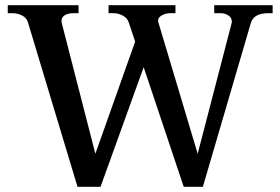

<svg xmlns="http://www.w3.org/2000/svg" viewBox="-20 -720 1085 743"><path d="M1035 -700V-669H1019Q962 -669 951 -632L765 3H691L536 -460L369 3H280L88 -634Q83 -651 65.5 -660Q48 -669 29 -669H10V-700H284V-669H265Q243 -669 230.5 -661Q218 -653 218 -639Q218 -634 219 -631L349 -125L503 -559L478 -634Q472 -651 454.5 -660Q437 -669 419 -669H400V-700H659V-669H640Q619 -669 603.5 -659Q588 -649 593 -633L745 -125L876 -629Q877 -632 877 -637Q877 -652 863.5 -660.5Q850 -669 834 -669H809V-700Z"/></svg>

Font: Taviraj Medium
Style: Regular
Weight: 500
Designer: Katatrad Team
Foundry: CadsonDemak
Version: Version 1.001